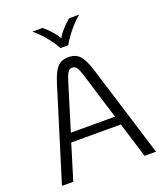

<svg xmlns="http://www.w3.org/2000/svg" viewBox="-164 -1038 988 1149"><g transform="rotate(-20 329.5 -464.0)"><path d="M487 -225H171L102 0H30L211 -585Q233 -656 258.5 -683.5Q284 -711 329 -711Q374 -711 400 -683.5Q426 -656 448 -585L629 0H556ZM470 -281 377 -584Q366 -618 356 -631Q346 -644 329 -644Q313 -644 303 -631Q293 -618 282 -584L189 -281ZM179 -928H244Q268 -909 294 -879.5Q320 -850 329 -831Q337 -850 363 -879.5Q389 -909 413 -928H478Q448 -905 411.5 -861.5Q375 -818 353 -778H304Q283 -818 246 -861.5Q209 -905 179 -928Z"/></g></svg>

Font: KoHo
Style: Regular
Weight: 400
Version: Version 1.000; ttfautohint (v1.6)